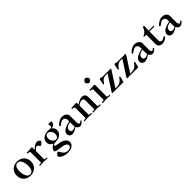

<svg xmlns="http://www.w3.org/2000/svg" viewBox="442 -2623 4770 4770"><g transform="rotate(-45 2827.5 -237.5)"><path d="M105.5 -54.7Q35.2 -123 35.2 -231Q35.2 -338.9 105.5 -407.2Q175.8 -475.6 286.1 -475.6Q396.5 -475.6 466.8 -407.2Q537.1 -338.9 537.1 -231Q537.1 -123 466.8 -54.7Q396.5 13.7 286.1 13.7Q175.8 13.7 105.5 -54.7ZM160.2 -267.6Q160.2 -154.3 196.3 -85.4Q232.4 -16.6 294.9 -16.6Q351.6 -16.6 381.8 -65.9Q412.1 -115.2 412.1 -194.3Q412.1 -306.6 376 -376Q339.8 -445.3 277.3 -445.3Q220.7 -445.3 190.4 -396.5Q160.2 -347.7 160.2 -267.6Z M611.3 -7.8Q611.3 -23.4 625 -23.4L667 -26.4Q678.7 -27.3 685.5 -32.2Q692.4 -37.1 692.4 -49.8V-382.8Q692.4 -398.4 688.5 -405.8Q684.6 -413.1 674.8 -418Q661.1 -425.8 627.9 -427.7Q621.1 -427.7 618.7 -428.7Q616.2 -429.7 613.8 -432.6Q611.3 -435.5 611.3 -441.4Q611.3 -451.2 614.7 -454.6Q618.2 -458 627.9 -458Q663.1 -458 708 -462.9Q765.6 -467.8 782.2 -467.8Q793 -467.8 798.3 -463.4Q803.7 -459 804.2 -454.1Q804.7 -449.2 804.7 -439.5V-377L807.6 -373Q910.2 -472.7 979.5 -472.7Q1021.5 -472.7 1046.9 -450.2Q1072.3 -427.7 1072.3 -408.2Q1072.3 -399.4 1038.1 -368.2Q997.1 -332 984.4 -332Q977.5 -332 971.7 -336.9Q965.8 -341.8 959 -355.5Q946.3 -376 933.6 -387.7Q920.9 -399.4 904.3 -399.4Q866.2 -399.4 804.7 -324.2V-49.8Q804.7 -37.1 811.5 -32.2Q818.4 -27.3 830.1 -26.4L872.1 -23.4Q885.7 -23.4 885.7 -7.8Q885.7 5.9 876 5.9Q855.5 5.9 815.4 2Q778.3 -2 748 -2Q717.8 -2 681.6 2Q641.6 5.9 622.1 5.9Q611.3 5.9 611.3 -7.8Z M1097.7 144.5Q1097.7 125 1126 98.6Q1154.3 72.3 1173.8 72.3Q1185.5 72.3 1191.4 79.1Q1197.3 85.9 1207 107.4Q1236.3 168 1278.3 199.2Q1320.3 230.5 1382.8 230.5Q1426.8 230.5 1457.5 210.4Q1488.3 190.4 1488.3 153.3Q1488.3 72.3 1294.9 48.8Q1121.1 28.3 1121.1 -3.9Q1121.1 -43 1154.3 -85Q1187.5 -127 1244.1 -148.4V-151.4Q1197.3 -168 1168.9 -204.1Q1140.6 -240.2 1140.6 -288.1Q1140.6 -326.2 1154.3 -357.9Q1168 -389.6 1190.9 -410.6Q1213.9 -431.6 1244.1 -446.3Q1274.4 -460.9 1306.2 -467.8Q1337.9 -474.6 1371.1 -474.6Q1393.6 -474.6 1418.9 -470.7Q1437.5 -467.8 1458 -467.8Q1483.4 -467.8 1492.7 -480.5Q1502 -493.2 1502 -519.5Q1502 -544.9 1486.3 -574.2Q1510.7 -585.9 1562.5 -585.9Q1583 -585.9 1592.3 -579.1Q1601.6 -572.3 1601.6 -562.5Q1601.6 -521.5 1567.4 -488.3Q1533.2 -455.1 1481.4 -448.2L1480.5 -445.3Q1509.8 -426.8 1528.3 -396Q1546.9 -365.2 1546.9 -326.2Q1546.9 -289.1 1533.2 -257.3Q1519.5 -225.6 1496.6 -204.6Q1473.6 -183.6 1443.4 -168.9Q1413.1 -154.3 1381.3 -147.5Q1349.6 -140.6 1316.4 -140.6Q1273.4 -140.6 1252 -127.9Q1224.6 -113.3 1224.6 -95.7Q1224.6 -84 1244.6 -76.7Q1264.6 -69.3 1314.5 -62.5Q1443.4 -45.9 1503.9 1.5Q1564.5 48.8 1564.5 115.2Q1564.5 177.7 1503.9 222.7Q1443.4 267.6 1346.7 267.6Q1279.3 267.6 1220.7 248Q1162.1 228.5 1129.9 200.2Q1097.7 171.9 1097.7 144.5ZM1239.3 -331.1Q1239.3 -269.5 1277.3 -222.7Q1315.4 -175.8 1361.3 -175.8Q1402.3 -175.8 1425.3 -207.5Q1448.2 -239.3 1448.2 -284.2Q1448.2 -345.7 1410.2 -392.6Q1372.1 -439.5 1326.2 -439.5Q1285.2 -439.5 1262.2 -407.7Q1239.3 -376 1239.3 -331.1Z M1643.6 -78.1Q1643.6 -154.3 1727.5 -202.1Q1754.9 -216.8 1787.1 -228.5Q1819.3 -240.2 1842.8 -246.1Q1866.2 -252 1910.2 -261.7V-328.1Q1910.2 -354.5 1893.6 -373.5Q1877 -392.6 1856 -400.4Q1835 -408.2 1813.5 -408.2Q1797.9 -408.2 1773.4 -396Q1749 -383.8 1726.6 -365.2Q1688.5 -334 1674.8 -334Q1657.2 -334 1657.2 -353.5Q1657.2 -369.1 1691.4 -398.4Q1725.6 -427.7 1772.5 -450.7Q1819.3 -473.6 1850.6 -473.6Q1897.5 -473.6 1935.5 -459.5Q1973.6 -445.3 1998 -416Q2022.5 -386.7 2022.5 -347.7V-107.4Q2022.5 -80.1 2035.6 -62Q2048.8 -43.9 2067.4 -43.9Q2083 -43.9 2102.5 -64.5Q2116.2 -80.1 2126 -80.1Q2130.9 -80.1 2135.3 -75.2Q2139.6 -70.3 2139.6 -62.5Q2139.6 -54.7 2121.1 -35.6Q2102.5 -16.6 2073.2 0.5Q2043.9 17.6 2019.5 17.6Q1990.2 17.6 1963.4 -2.9Q1936.5 -23.4 1925.8 -54.7H1922.9Q1887.7 -27.3 1835 -3.9Q1782.2 19.5 1749 19.5Q1735.4 19.5 1721.7 16.6Q1708 13.7 1693.4 5.9Q1678.7 -2 1668 -12.7Q1657.2 -23.4 1650.4 -40.5Q1643.6 -57.6 1643.6 -78.1ZM1752.9 -107.4Q1752.9 -76.2 1772 -60.1Q1791 -43.9 1818.4 -43.9Q1873 -43.9 1917 -82Q1910.2 -113.3 1910.2 -154.3V-234.4Q1836.9 -220.7 1797.9 -195.3Q1774.4 -180.7 1763.7 -156.7Q1752.9 -132.8 1752.9 -107.4Z M2175.8 -7.8Q2175.8 -23.4 2189.5 -23.4L2231.4 -26.4Q2243.2 -27.3 2250 -32.2Q2256.8 -37.1 2256.8 -49.8V-382.8Q2256.8 -398.4 2252.9 -405.8Q2249 -413.1 2240.2 -418Q2224.6 -425.8 2192.4 -427.7Q2185.5 -427.7 2182.6 -428.7Q2179.7 -429.7 2177.7 -432.6Q2175.8 -435.5 2175.8 -441.4Q2175.8 -451.2 2179.2 -454.6Q2182.6 -458 2191.4 -458Q2226.6 -458 2271.5 -462.9Q2330.1 -467.8 2347.7 -467.8Q2357.4 -467.8 2362.3 -463.4Q2367.2 -459 2368.2 -454.1Q2369.1 -449.2 2369.1 -439.5V-401.4L2373 -398.4Q2410.2 -421.9 2433.6 -434.6Q2457 -447.3 2492.2 -460Q2527.3 -472.7 2553.7 -472.7Q2621.1 -472.7 2648.4 -439.5Q2675.8 -406.2 2675.8 -339.8V-49.8Q2675.8 -37.1 2682.6 -32.2Q2689.5 -27.3 2701.2 -26.4L2743.2 -23.4Q2756.8 -23.4 2756.8 -7.8Q2756.8 5.9 2746.1 5.9Q2726.6 5.9 2686.5 2Q2650.4 -2 2620.1 -2Q2589.8 -2 2552.7 2Q2512.7 5.9 2492.2 5.9Q2482.4 5.9 2482.4 -7.8Q2482.4 -23.4 2496.1 -23.4L2538.1 -26.4Q2549.8 -27.3 2556.6 -32.2Q2563.5 -37.1 2563.5 -49.8V-352.5Q2563.5 -363.3 2561 -374Q2558.6 -384.8 2551.8 -395Q2544.9 -405.3 2531.7 -411.6Q2518.6 -418 2500 -418Q2450.2 -418 2369.1 -361.3V-49.8Q2369.1 -37.1 2376 -32.2Q2382.8 -27.3 2394.5 -26.4L2436.5 -23.4Q2450.2 -23.4 2450.2 -7.8Q2450.2 5.9 2439.5 5.9Q2419.9 5.9 2379.9 2Q2343.8 -2 2313.5 -2Q2283.2 -2 2246.1 2Q2206.1 5.9 2185.5 5.9Q2175.8 5.9 2175.8 -7.8Z M2895 -615.7Q2866.2 -644.5 2866.2 -665Q2866.2 -685.5 2895 -714.4Q2923.8 -743.2 2944.3 -743.2Q2964.8 -743.2 2993.7 -714.4Q3022.5 -685.5 3022.5 -665Q3022.5 -644.5 2993.7 -615.7Q2964.8 -586.9 2944.3 -586.9Q2923.8 -586.9 2895 -615.7ZM2812.5 -7.8Q2812.5 -23.4 2826.2 -23.4L2868.2 -26.4Q2879.9 -27.3 2886.7 -32.2Q2893.6 -37.1 2893.6 -49.8V-382.8Q2893.6 -398.4 2889.6 -405.8Q2885.7 -413.1 2877 -418Q2861.3 -425.8 2829.1 -427.7Q2822.3 -427.7 2819.3 -428.7Q2816.4 -429.7 2814.5 -432.6Q2812.5 -435.5 2812.5 -441.4Q2812.5 -451.2 2815.9 -454.6Q2819.3 -458 2828.1 -458Q2863.3 -458 2908.2 -462.9Q2966.8 -467.8 2984.4 -467.8Q2994.1 -467.8 2999 -463.4Q3003.9 -459 3004.9 -454.1Q3005.9 -449.2 3005.9 -439.5V-49.8Q3005.9 -37.1 3012.7 -32.2Q3019.5 -27.3 3031.2 -26.4L3073.2 -23.4Q3086.9 -23.4 3086.9 -7.8Q3086.9 5.9 3076.2 5.9Q3056.6 5.9 3016.6 2Q2980.5 -2 2950.2 -2Q2919.9 -2 2882.8 2Q2842.8 5.9 2822.3 5.9Q2812.5 5.9 2812.5 -7.8Z M3158.2 -317.4Q3158.2 -322.3 3161.1 -335.9L3183.6 -453.1Q3189.5 -478.5 3210.9 -478.5Q3222.7 -478.5 3247.1 -468.8Q3265.6 -461.9 3285.2 -461.9H3558.6Q3571.3 -461.9 3571.3 -453.1Q3571.3 -445.3 3562.5 -431.6L3302.7 -29.3Q3382.8 -29.3 3420.9 -39.1Q3459 -48.8 3496.1 -79.1Q3530.3 -107.4 3558.6 -152.3Q3562.5 -159.2 3565.9 -162.1Q3569.3 -165 3577.1 -165Q3582 -165 3586.9 -161.6Q3591.8 -158.2 3591.8 -152.3Q3591.8 -144.5 3588.9 -132.8L3555.7 0H3173.8Q3161.1 0 3161.1 -7.8Q3161.1 -17.6 3168 -27.3L3428.7 -432.6H3354.5Q3296.9 -432.6 3245.1 -386.7Q3220.7 -365.2 3190.4 -316.4Q3182.6 -304.7 3171.9 -304.7Q3158.2 -304.7 3158.2 -317.4Z M3676.8 -317.4Q3676.8 -322.3 3679.7 -335.9L3702.1 -453.1Q3708 -478.5 3729.5 -478.5Q3741.2 -478.5 3765.6 -468.8Q3784.2 -461.9 3803.7 -461.9H4077.1Q4089.8 -461.9 4089.8 -453.1Q4089.8 -445.3 4081.1 -431.6L3821.3 -29.3Q3901.4 -29.3 3939.5 -39.1Q3977.5 -48.8 4014.6 -79.1Q4048.8 -107.4 4077.1 -152.3Q4081.1 -159.2 4084.5 -162.1Q4087.9 -165 4095.7 -165Q4100.6 -165 4105.5 -161.6Q4110.4 -158.2 4110.4 -152.3Q4110.4 -144.5 4107.4 -132.8L4074.2 0H3692.4Q3679.7 0 3679.7 -7.8Q3679.7 -17.6 3686.5 -27.3L3947.3 -432.6H3873Q3815.4 -432.6 3763.7 -386.7Q3739.3 -365.2 3709 -316.4Q3701.2 -304.7 3690.4 -304.7Q3676.8 -304.7 3676.8 -317.4Z M4191.4 -78.1Q4191.4 -154.3 4275.4 -202.1Q4302.7 -216.8 4335 -228.5Q4367.2 -240.2 4390.6 -246.1Q4414.1 -252 4458 -261.7V-328.1Q4458 -354.5 4441.4 -373.5Q4424.8 -392.6 4403.8 -400.4Q4382.8 -408.2 4361.3 -408.2Q4345.7 -408.2 4321.3 -396Q4296.9 -383.8 4274.4 -365.2Q4236.3 -334 4222.7 -334Q4205.1 -334 4205.1 -353.5Q4205.1 -369.1 4239.3 -398.4Q4273.4 -427.7 4320.3 -450.7Q4367.2 -473.6 4398.4 -473.6Q4445.3 -473.6 4483.4 -459.5Q4521.5 -445.3 4545.9 -416Q4570.3 -386.7 4570.3 -347.7V-107.4Q4570.3 -80.1 4583.5 -62Q4596.7 -43.9 4615.2 -43.9Q4630.9 -43.9 4650.4 -64.5Q4664.1 -80.1 4673.8 -80.1Q4678.7 -80.1 4683.1 -75.2Q4687.5 -70.3 4687.5 -62.5Q4687.5 -54.7 4668.9 -35.6Q4650.4 -16.6 4621.1 0.5Q4591.8 17.6 4567.4 17.6Q4538.1 17.6 4511.2 -2.9Q4484.4 -23.4 4473.6 -54.7H4470.7Q4435.5 -27.3 4382.8 -3.9Q4330.1 19.5 4296.9 19.5Q4283.2 19.5 4269.5 16.6Q4255.9 13.7 4241.2 5.9Q4226.6 -2 4215.8 -12.7Q4205.1 -23.4 4198.2 -40.5Q4191.4 -57.6 4191.4 -78.1ZM4300.8 -107.4Q4300.8 -76.2 4319.8 -60.1Q4338.9 -43.9 4366.2 -43.9Q4420.9 -43.9 4464.8 -82Q4458 -113.3 4458 -154.3V-234.4Q4384.8 -220.7 4345.7 -195.3Q4322.3 -180.7 4311.5 -156.7Q4300.8 -132.8 4300.8 -107.4Z M4706.1 -439.5Q4706.1 -445.3 4708 -449.2Q4710 -453.1 4712.9 -455.1Q4715.8 -457 4722.7 -459Q4770.5 -478.5 4811.5 -525.4Q4827.1 -543 4840.3 -568.4Q4853.5 -593.8 4860.4 -620.1Q4862.3 -627.9 4868.7 -629.9Q4875 -631.8 4886.7 -631.8Q4907.2 -631.8 4907.2 -614.3Q4907.2 -605.5 4905.3 -580.1Q4899.4 -515.6 4899.4 -461.9H5073.2Q5076.2 -461.9 5078.6 -460Q5081.1 -458 5081.1 -455.1Q5081.1 -449.2 5075.2 -440.9Q5069.3 -432.6 5062.5 -432.6H4899.4V-116.2Q4899.4 -50.8 4965.8 -50.8Q4998 -50.8 5041 -84Q5054.7 -95.7 5061.5 -95.7Q5067.4 -95.7 5075.7 -86.9Q5084 -78.1 5084 -74.2Q5084 -64.5 5061 -43.9Q5038.1 -23.4 4999 -5.9Q4960 11.7 4922.9 11.7Q4856.4 11.7 4821.8 -18.1Q4787.1 -47.9 4787.1 -104.5V-432.6H4713.9Q4710.9 -432.6 4708.5 -434.6Q4706.1 -436.5 4706.1 -439.5Z M5154.3 -78.1Q5154.3 -154.3 5238.3 -202.1Q5265.6 -216.8 5297.9 -228.5Q5330.1 -240.2 5353.5 -246.1Q5377 -252 5420.9 -261.7V-328.1Q5420.9 -354.5 5404.3 -373.5Q5387.7 -392.6 5366.7 -400.4Q5345.7 -408.2 5324.2 -408.2Q5308.6 -408.2 5284.2 -396Q5259.8 -383.8 5237.3 -365.2Q5199.2 -334 5185.5 -334Q5168 -334 5168 -353.5Q5168 -369.1 5202.1 -398.4Q5236.3 -427.7 5283.2 -450.7Q5330.1 -473.6 5361.3 -473.6Q5408.2 -473.6 5446.3 -459.5Q5484.4 -445.3 5508.8 -416Q5533.2 -386.7 5533.2 -347.7V-107.4Q5533.2 -80.1 5546.4 -62Q5559.6 -43.9 5578.1 -43.9Q5593.8 -43.9 5613.3 -64.5Q5627 -80.1 5636.7 -80.1Q5641.6 -80.1 5646 -75.2Q5650.4 -70.3 5650.4 -62.5Q5650.4 -54.7 5631.8 -35.6Q5613.3 -16.6 5584 0.5Q5554.7 17.6 5530.3 17.6Q5501 17.6 5474.1 -2.9Q5447.3 -23.4 5436.5 -54.7H5433.6Q5398.4 -27.3 5345.7 -3.9Q5293 19.5 5259.8 19.5Q5246.1 19.5 5232.4 16.6Q5218.8 13.7 5204.1 5.9Q5189.5 -2 5178.7 -12.7Q5168 -23.4 5161.1 -40.5Q5154.3 -57.6 5154.3 -78.1ZM5263.7 -107.4Q5263.7 -76.2 5282.7 -60.1Q5301.8 -43.9 5329.1 -43.9Q5383.8 -43.9 5427.7 -82Q5420.9 -113.3 5420.9 -154.3V-234.4Q5347.7 -220.7 5308.6 -195.3Q5285.2 -180.7 5274.4 -156.7Q5263.7 -132.8 5263.7 -107.4Z"/></g></svg>

Font: Monomakh Unicode TT
Style: Medium
Weight: 500
Designer: Alexey Kryukov, Aleksandr Andreev
Version: Version 1.1